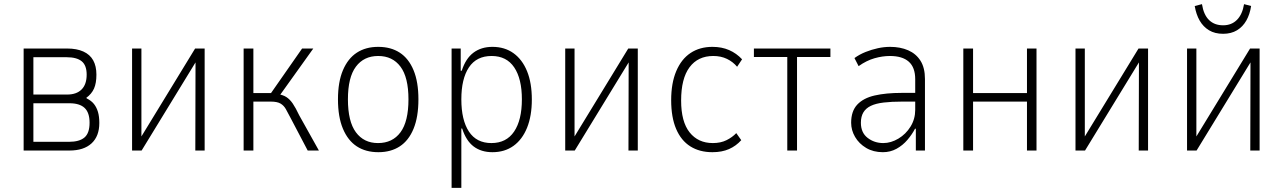

<svg xmlns="http://www.w3.org/2000/svg" viewBox="-20 -726 6189 926"><path d="M94 0V-492H304Q350 -492 382 -477.5Q414 -463 429.5 -435Q445 -407 445 -366Q445 -325 433.5 -299Q422 -273 396 -254L399 -251Q421 -240 433.5 -224Q446 -208 452.5 -186Q459 -164 459 -133Q459 -69 421.5 -34.5Q384 0 315 0ZM141 -42H312Q363 -42 387.5 -63Q412 -84 412 -134Q412 -183 388 -205.5Q364 -228 315 -228H141ZM141 -270H304Q349 -270 373.5 -294.5Q398 -319 398 -366Q398 -411 374 -430.5Q350 -450 302 -450H141Z M617 0V-492H662V-63H659L921 -492H967V0H922L923 -430H926L663 0Z M1155 0V-492H1202V-277H1287L1437 -492H1491L1325 -260L1315 -273Q1344 -269 1361 -258Q1378 -247 1392 -226.5Q1406 -206 1423 -170L1518 0H1464L1381 -158Q1368 -183 1358.5 -200Q1349 -217 1333 -226.5Q1317 -236 1286 -236H1202V0Z M1805 8Q1744 8 1701 -20Q1658 -48 1634 -105Q1610 -162 1610 -247Q1610 -331 1634 -387.5Q1658 -444 1701 -472Q1744 -500 1804 -500Q1865 -500 1908 -472Q1951 -444 1974.5 -387.5Q1998 -331 1998 -247Q1998 -162 1974.5 -105Q1951 -48 1908 -20Q1865 8 1805 8ZM1803 -36Q1873 -36 1911.5 -88Q1950 -140 1950 -247Q1950 -353 1911.5 -404.5Q1873 -456 1804 -456Q1735 -456 1696.5 -404.5Q1658 -353 1658 -247Q1658 -140 1696.5 -88Q1735 -36 1803 -36Z M2158 180V-492H2202V-385H2207Q2226 -444 2263.5 -472Q2301 -500 2355 -500Q2414 -500 2456.5 -469.5Q2499 -439 2522 -382.5Q2545 -326 2545 -246Q2545 -167 2522 -110Q2499 -53 2456.5 -22.5Q2414 8 2355 8Q2301 8 2264.5 -19.5Q2228 -47 2209 -106H2205V180ZM2350 -36Q2422 -36 2459.5 -91.5Q2497 -147 2497 -247Q2497 -346 2460 -401Q2423 -456 2351 -456Q2278 -456 2241.5 -401Q2205 -346 2205 -247Q2205 -147 2241.5 -91.5Q2278 -36 2350 -36Z M2706 0V-492H2751V-63H2748L3010 -492H3056V0H3011L3012 -430H3015L2752 0Z M3416 8Q3354 8 3309.5 -20Q3265 -48 3241 -104Q3217 -160 3217 -243Q3217 -325 3241.5 -383Q3266 -441 3310.5 -470.5Q3355 -500 3416 -500Q3461 -500 3496.5 -484.5Q3532 -469 3559 -440L3535 -404Q3515 -428 3486 -442Q3457 -456 3420 -456Q3346 -456 3305.5 -401.5Q3265 -347 3265 -241Q3265 -139 3306 -87.5Q3347 -36 3418 -36Q3456 -36 3484 -50Q3512 -64 3531 -84L3555 -50Q3530 -22 3496 -7Q3462 8 3416 8Z M3777 0V-451H3616V-492H3985V-451H3824V0Z M4238 8Q4192 8 4157.5 -12.5Q4123 -33 4104 -65.5Q4085 -98 4085 -134Q4085 -190 4114.5 -221.5Q4144 -253 4198.5 -265.5Q4253 -278 4329 -278H4404V-236H4331Q4280 -236 4242 -231.5Q4204 -227 4180 -215.5Q4156 -204 4144 -184Q4132 -164 4132 -134Q4132 -86 4164.5 -61Q4197 -36 4240 -36Q4277 -36 4313 -57.5Q4349 -79 4371.5 -115.5Q4394 -152 4394 -196V-344Q4394 -401 4363 -428.5Q4332 -456 4272 -456Q4236 -456 4197.5 -445Q4159 -434 4121 -407L4101 -446Q4126 -464 4155 -475.5Q4184 -487 4214 -493.5Q4244 -500 4273 -500Q4322 -500 4360 -483.5Q4398 -467 4419.5 -433Q4441 -399 4441 -345V0H4397V-105H4393Q4379 -78 4356.5 -51.5Q4334 -25 4304 -8.5Q4274 8 4238 8Z M4626 0V-492H4673V-277H4933V-492H4979V0H4933V-236H4673V0Z M5167 0V-492H5212V-63H5209L5471 -492H5517V0H5472L5473 -430H5476L5213 0Z M5705 0V-492H5750V-63H5747L6009 -492H6055V0H6010L6011 -430H6014L5751 0ZM5879 -563Q5839 -563 5811 -580Q5783 -597 5766 -626.5Q5749 -656 5742 -697L5777 -706Q5785 -655 5811 -629.5Q5837 -604 5879 -604Q5920 -604 5946 -630.5Q5972 -657 5980 -706L6014 -697Q6008 -657 5991 -627Q5974 -597 5946 -580Q5918 -563 5879 -563Z"/></svg>

Font: Nunito Sans 7pt Condensed ExtraLight
Style: Regular
Weight: 250
Width: 3
Designer: Vernon Adams
Foundry: Vernon Adams
Version: Version 3.101;gftools[0.9.27]